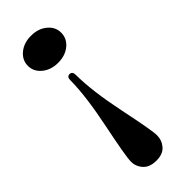

<svg xmlns="http://www.w3.org/2000/svg" viewBox="-229 -474 745 745"><g transform="rotate(-45 143.0 -101.5)"><path d="M146 -213.9Q146 -127 174.3 9.8Q203.1 146.5 203.1 173.8Q203.1 201.2 185.5 221.7Q168 242.2 131.8 242.2Q95.7 242.2 77.1 221.7Q58.6 201.2 59.1 173.8Q59.1 146.5 87.4 8.8Q115.7 -128.4 116.2 -213.9Q115.7 -233.9 130.9 -233.9Q146 -233.9 146 -213.9ZM130.9 -444.8Q169.9 -444.8 195.8 -423.3Q221.7 -401.9 221.7 -370.6Q221.7 -338.9 196.3 -317.4Q169.9 -295.9 130.9 -295.9Q91.8 -295.9 65.4 -317.4Q39.1 -338.9 39.1 -370.6Q39.1 -402.3 65.4 -423.8Q91.8 -445.3 130.9 -444.8Z"/></g></svg>

Font: Unna-Bold
Style: Bold
Weight: 700
Designer: Jorge de Buen U.
Foundry: Omnibus-Type
Version: Version 2.006;PS 002.006;hotconv 1.0.70;makeotf.lib2.5.58329